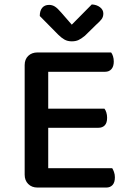

<svg xmlns="http://www.w3.org/2000/svg" viewBox="-20 -843 584 864"><path d="M149 1Q123 1 107 -15Q91 -31 91 -57V-550Q91 -576 107 -591.5Q123 -607 149 -607H480Q485 -601 488.5 -590Q492 -579 492 -566Q492 -544 481.5 -532Q471 -520 453 -520H197V-354H450Q455 -348 458.5 -337Q462 -326 462 -313Q462 -290 451.5 -279Q441 -268 423 -268H197V-86H485Q489 -80 493 -69Q497 -58 497 -45Q497 -22 486.5 -10.5Q476 1 458 1ZM393 -823Q415 -822 430 -810.5Q445 -799 445 -782Q445 -767 437 -756.5Q429 -746 413 -732L362 -682Q345 -668 332.5 -662.5Q320 -657 303 -657Q284 -657 270 -665Q256 -673 242 -687L159 -771Q159 -795 170 -808Q181 -821 201 -821Q215 -821 227 -813.5Q239 -806 256 -786L303 -732Z"/></svg>

Font: Baloo Paaji 2 Medium
Style: Regular
Weight: 500
Designer: Shuchita Grover, Noopur Datye and Ek Type
Foundry: Ek Type
Version: Version 1.640;hotconv 1.0.111;makeotfexe 2.5.65597; ttfautoh